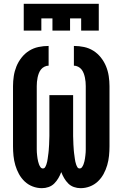

<svg xmlns="http://www.w3.org/2000/svg" viewBox="-20 -975 640 1003"><path d="M401 8Q383 8 366 2Q349 -4 336.5 -16.5Q324 -29 315 -44.5Q306 -60 300 -76Q294 -60 285 -44.5Q276 -29 263.5 -16.5Q251 -4 234 2Q217 8 199 8Q174 8 150.5 -1Q127 -10 109 -27Q91 -44 79 -66Q67 -88 60 -112Q53 -136 50.5 -161Q48 -186 48 -210V-525Q48 -551 52 -577.5Q56 -604 66 -628.5Q76 -653 93 -674.5Q110 -696 132.5 -710Q155 -724 181 -729.5Q207 -735 234 -735V-632Q223 -632 212 -626.5Q201 -621 194 -612Q187 -603 183 -592.5Q179 -582 176.5 -570.5Q174 -559 173 -547.5Q172 -536 172 -525V-210Q172 -202 172 -194.5Q172 -187 172.5 -179Q173 -171 174 -163Q175 -155 176 -147.5Q177 -140 179 -132Q181 -124 183.5 -117Q186 -110 191 -102.5Q196 -95 204 -95Q212 -95 216 -102Q220 -109 222.5 -116.5Q225 -124 226.5 -131Q228 -138 229 -145.5Q230 -153 231 -160.5Q232 -168 233 -175Q234 -182 234.5 -189.5Q235 -197 235.5 -204.5Q236 -212 236.5 -219.5Q237 -227 237 -234.5Q237 -242 237.5 -249.5Q238 -257 238 -264.5Q238 -272 238 -279.5Q238 -287 238 -294V-478H362V-294Q362 -287 362 -279.5Q362 -272 362 -264.5Q362 -257 362.5 -249.5Q363 -242 363 -234.5Q363 -227 363.5 -219.5Q364 -212 364.5 -204.5Q365 -197 365.5 -189.5Q366 -182 367 -175Q368 -168 369 -160.5Q370 -153 371 -145.5Q372 -138 373.5 -131Q375 -124 377.5 -116.5Q380 -109 384 -102Q388 -95 396 -95Q404 -95 409 -102.5Q414 -110 416.5 -117Q419 -124 421 -132Q423 -140 424 -147.5Q425 -155 426 -163Q427 -171 427.5 -179Q428 -187 428 -194.5Q428 -202 428 -210V-525Q428 -536 427 -547.5Q426 -559 423.5 -570.5Q421 -582 417 -592.5Q413 -603 406 -612Q399 -621 388 -626.5Q377 -632 366 -632V-735Q393 -735 419 -729.5Q445 -724 467.5 -710Q490 -696 507 -674.5Q524 -653 534 -628.5Q544 -604 548 -577.5Q552 -551 552 -525V-210Q552 -186 549.5 -161Q547 -136 540 -112Q533 -88 521 -66Q509 -44 491 -27Q473 -10 449.5 -1Q426 8 401 8ZM104 -815V-955H496V-815H404V-879H346V-815H254V-879H196V-815Z"/></svg>

Font: Iosevka Slab XBdEx
Style: Regular
Weight: 800
Width: 7
Monospace: yes
Designer: Belleve Invis
Foundry: Belleve Invis
Version: Version 11.1.0; ttfautohint (v1.8.3)